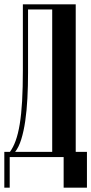

<svg xmlns="http://www.w3.org/2000/svg" viewBox="-25 -719 423 890"><path d="M-5 151V-15H21Q36 -35 47.5 -66.5Q59 -98 66.5 -143.5Q74 -189 77.5 -250.5Q81 -312 81 -393V-699H326V-15H378V151H270V9H20V151ZM217 -15V-675H105V-382Q105 -321 102 -263.5Q99 -206 92 -158Q85 -110 73.5 -73Q62 -36 45 -15Z"/></svg>

Font: Moniqa Extra Bold Narrow Heading
Style: Regular
Weight: 800
Width: 4
Designer: Rajesh Rajput
Foundry: Rajesh Rajput
Version: Version 1.000;December 15, 2022;FontCreator 14.0.0.2794 32-b